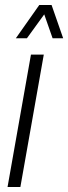

<svg xmlns="http://www.w3.org/2000/svg" viewBox="-20 -743 271 763"><path d="M10 0 103 -526H154L61 0ZM43 -591 136 -723H185L231 -591H189L147 -711H174L87 -591Z"/></svg>

Font: Archivo ExtraCondensed ExtraLight
Style: Italic
Weight: 250
Width: 2
Italic angle: -10°
Designer: Hector Gatti
Foundry: Omnibus-Type
Version: Version 2.001